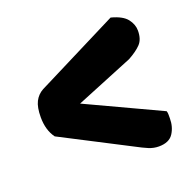

<svg xmlns="http://www.w3.org/2000/svg" viewBox="-93 -619 673 668"><g transform="rotate(-20 243.5 -285.5)"><path d="M454 -152Q456 -146 456 -138.5Q456 -131 456 -125Q456 -93 440.5 -69.5Q425 -46 387 -46Q368 -46 350 -53.5Q332 -61 306 -75L58 -203Q35 -234 35 -282Q35 -319 45.5 -339.5Q56 -360 76 -371L382 -525Q424 -514 440 -493.5Q456 -473 456 -450Q456 -418 440 -401Q424 -384 393 -367L180 -280Z"/></g></svg>

Font: Baloo Chettan 2
Style: Bold
Weight: 700
Designer: Maithili Shingre, Unnati Kotecha and Ek Type
Foundry: Ek Type
Version: Version 1.640;hotconv 1.0.111;makeotfexe 2.5.65597; ttfautoh